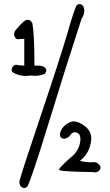

<svg xmlns="http://www.w3.org/2000/svg" viewBox="-20 -831 540 942"><path d="M386.7 -803.2Q378.4 -811 370.1 -811Q364.3 -811 356.9 -806.6Q346.2 -791 311.8 -671.9Q277.3 -552.7 181.2 -267.1Q85 18.6 80.1 42.5Q75.2 53.7 75.2 62.5Q75.2 69.8 77.4 75Q79.6 80.1 82.5 84Q91.3 91.3 98.9 91.3Q106.4 91.3 114.3 84.5Q135.7 43 219.2 -229.2Q302.7 -501.5 379.9 -738.3Q393.6 -759.3 393.6 -777.3Q393.6 -790.5 386.7 -803.2ZM138.7 -717.8Q131.3 -729.5 124 -732.4Q120.1 -733.9 117.9 -733.9Q115.7 -733.9 113.3 -733.6Q110.8 -733.4 106.2 -731.4Q101.6 -729.5 96.2 -725.6Q80.6 -711.4 65.9 -693.4Q63.5 -690.9 60.1 -687.5Q56.6 -684.1 53.7 -679.2Q49.3 -671.9 49.3 -664.1Q49.3 -654.3 56.6 -643.6Q62 -638.2 68.8 -638.2Q71.3 -638.2 75.2 -639.2L99.1 -640.6V-508.8L68.8 -511.2Q63.5 -513.2 60.5 -513.2Q57.6 -513.2 55.7 -512.7Q50.3 -511.7 45.4 -506.8Q37.1 -497.6 37.1 -488.3Q37.1 -483.4 39.1 -478.5Q68.8 -458.5 105.5 -458.5Q116.7 -458.5 129.9 -460.4Q141.6 -459 147.5 -459Q165 -459 177 -461.7Q189 -464.4 199.7 -468.8Q207 -477.5 207 -485.1Q207 -492.7 199.2 -500.5Q189.5 -509.3 161.1 -509.3Q158.7 -509.3 148.9 -509.3V-516.6Q148.9 -664.6 138.7 -717.8ZM440.4 -35.6Q438 -35.6 433.6 -35.2Q429.2 -34.7 421.9 -34.7Q405.3 -34.7 386.2 -38.6L372.1 -42Q385.7 -53.7 388.2 -56.2Q417 -85 425.8 -132.8Q427.7 -142.6 427.7 -152.3Q427.7 -188 396 -212.4Q365.7 -235.4 341.8 -235.4Q334.5 -235.4 327.6 -233.4Q296.9 -219.7 285.2 -201.2Q274.4 -185.1 274.4 -169.9Q274.4 -164.1 275.9 -161.1Q277.3 -158.2 278.8 -156.7Q283.7 -151.4 295.4 -149.9Q316.9 -155.3 324.7 -168Q333.5 -182.1 347.2 -182.1Q358.4 -182.1 366.5 -174.1Q374.5 -166 374.5 -148.9Q374.5 -139.6 372.1 -127.9Q364.3 -89.8 332 -62.5Q301.8 -37.6 278.8 -12.7Q270 -2.9 270 1Q270 2 271 2.4Q272.9 4.9 279.8 5.9Q307.6 11.2 433.6 13.2Q439.5 14.6 444.3 14.6Q456.5 14.6 465.8 7.3Q473.1 -1 473.1 -8.8Q473.1 -16.6 465.3 -24.9Q454.1 -35.6 440.4 -35.6Z"/></svg>

Font: Bakudai
Style: ExtraLight
Weight: 200
Version: Version 1.48